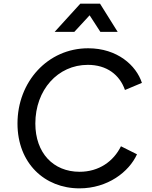

<svg xmlns="http://www.w3.org/2000/svg" viewBox="-20 -1022 834 1054"><path d="M416 12C571 12 688 -78 732 -175L644 -219C603 -136 523 -79 417 -79C272 -79 174 -183 174 -344C174 -528 297 -666 462 -666C567 -666 637 -611 666 -528L759 -567C728 -663 624 -757 464 -757C242 -757 76 -573 76 -344C76 -126 225 12 416 12ZM280 -847H388L472 -938L531 -847H626L529 -1002H421Z"/></svg>

Font: Mluvka Medium
Style: Italic
Weight: 500
Italic angle: -8°
Designer: Modified by Jiří Krblich, Original typeface by Gumpita Rahayu
Foundry: Gumpita Rahayu & Jiří Krblich
Version: Version 2.000;Glyphs 3.1.1 (3134)